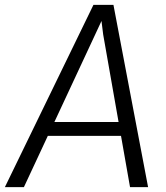

<svg xmlns="http://www.w3.org/2000/svg" viewBox="-44 -767 682 787"><path d="M-24 0 339 -747H421L563 0H489L452 -210H152L54 0ZM179 -267H442L379 -625L372 -681L345 -623Z"/></svg>

Font: Koeln Type Sans Light
Style: Italic
Weight: 300
Italic angle: -7.5°
Designer: Eben Sorkin
Foundry: Eben Sorkin
Version: Version 2.001